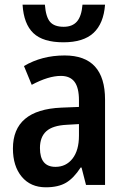

<svg xmlns="http://www.w3.org/2000/svg" viewBox="-20 -787 531 817"><path d="M427 -363V0H346L327 -74H323Q294 -29 261 -9.5Q228 10 175 10Q110 10 72.5 -35Q35 -80 35 -155Q35 -320 241 -329L316 -332V-360Q316 -414 297 -439Q278 -464 239 -464Q186 -464 115 -426L82 -506Q158 -551 255 -551Q427 -551 427 -363ZM264 -256Q204 -253 177 -228.5Q150 -204 150 -157Q150 -77 216 -77Q261 -77 288.5 -112Q316 -147 316 -210V-259ZM250 -607Q163 -607 122 -646Q81 -685 76 -767H171Q175 -715 193 -694Q211 -673 251 -673Q288 -673 307.5 -695.5Q327 -718 331 -767H427Q421 -687 378 -647Q335 -607 250 -607Z"/></svg>

Font: Noto Sans Display Medium Narrow
Style: Regular
Weight: 500
Width: 4
Designer: Monotype Design team
Foundry: Monotype Imaging Inc.
Version: Version 1.000